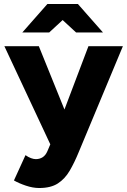

<svg xmlns="http://www.w3.org/2000/svg" viewBox="-20 -732 639 964"><path d="M177 212Q145 212 109.5 200Q74 188 50 174L108 47Q122 57 135.5 62Q149 67 160 67Q179 67 194 57.5Q209 48 218 27L277 -112L424 -500H597L376 30Q354 84 330 125Q306 166 270.5 189Q235 212 177 212ZM236 0 2 -500H175L332 -112L385 0ZM362 -569 219 -701V-712H371L497 -569ZM92 -569 218 -712H370V-701L227 -569Z"/></svg>

Font: Figtree Light ExtraBold
Style: Regular
Weight: 800
Version: Version 2.001;gftools[0.9.30]